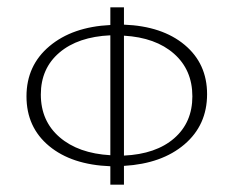

<svg xmlns="http://www.w3.org/2000/svg" viewBox="-20 -492 635 522"><path d="M543 -236Q543 -152 481.5 -99.5Q420 -47 317 -41V10H280V-40Q175 -44 113.5 -95Q52 -146 52 -230Q52 -314 114.5 -366.5Q177 -419 280 -424V-472H317V-425Q421 -421 482 -370Q543 -319 543 -236ZM91 -235Q91 -163 142 -119Q193 -75 280 -70V-396Q192 -392 141.5 -349Q91 -306 91 -235ZM317 -69Q404 -73 453.5 -116Q503 -159 503 -230Q503 -302 453 -346Q403 -390 317 -395Z"/></svg>

Font: EauTestSC Light
Style: Regular
Weight: 300
Designer: Christian Thalmann (Catharsis Fonts)
Version: Version 0.001;PS 000.001;hotconv 1.0.88;makeotf.lib2.5.64775